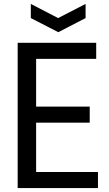

<svg xmlns="http://www.w3.org/2000/svg" viewBox="-20 -958 553 978"><path d="M137 -938 276 -866 416 -938V-866L277 -794L137 -866ZM70 -740H470V-658H164V-415H437V-333H164V-82H479V0H70Z"/></svg>

Font: Encode Sans Compressed
Style: Medium
Weight: 500
Designer: Pablo Impallari, Andres Torresi
Foundry: Pablo Impallari, Andres Torresi
Version: Version 1.000; ttfautohint (v1.00) -l 8 -r 50 -G 200 -x 14 -